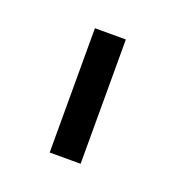

<svg xmlns="http://www.w3.org/2000/svg" viewBox="-57 -748 289 315"><g transform="rotate(20 87.0 -590.5)"><path d="M60 -699H114V-482H60Z"/></g></svg>

Font: Gontserrat Light
Style: Regular
Weight: 300
Designer: Julieta Ulanovsky
Foundry: Julieta Ulanovsky
Version: Version 6.001